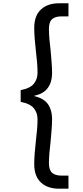

<svg xmlns="http://www.w3.org/2000/svg" viewBox="-20 -954 502 1161"><path d="M207 -232.9Q207 -271 185.1 -298.8Q162.1 -327.6 105 -337.9V-409.2Q162.1 -419.4 185.1 -448.2Q207 -476.1 207 -514.2Q207 -543.9 204.1 -578.1Q201.2 -610.8 196.8 -647.9Q193.8 -669.9 189.9 -719.2Q187 -753.4 187 -786.1Q187 -860.4 229 -897.9Q269.5 -934.1 335.9 -934.1H394V-855H353Q314.9 -855 295.9 -838.9Q275.9 -821.8 275.9 -779.8Q275.9 -751 278.8 -717.8Q281.7 -683.6 286.1 -648.9L292 -578.1Q294.9 -542 294.9 -511.2Q294.9 -458.5 270 -423.8Q244.6 -386.7 187 -375V-373Q244.6 -359.9 270 -324.2Q294.9 -288.1 294.9 -235.8Q294.9 -204.1 292 -169.9L286.1 -99.1Q281.7 -63.5 278.8 -28.8Q275.9 5.9 275.9 33.2Q275.9 74.7 295.9 91.8Q314.9 107.9 353 107.9H394V187H335.9Q269.5 187 229 150.9Q187 113.3 187 39.1Q187 7.3 189.9 -28.8Q194.3 -79.6 196.8 -100.1Q200.7 -132.8 204.1 -169.9Q207 -204.1 207 -232.9Z"/></svg>

Font: PoppinsZ
Style: Regular
Weight: 400
Designer: Ninad Kale (Devanagari), Jonny Pinhorn (Latin)
Foundry: Indian Type Foundry
Version: Version 3.002;FEAKit 1.0